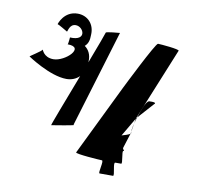

<svg xmlns="http://www.w3.org/2000/svg" viewBox="-74 -725 865 805"><g transform="rotate(10 359.0 -322.0)"><path d="M26 -432C26 -432 123 -366 194 -366C216 -366 235 -374 249 -388C207 -278 163 -164 165 -164C165 -164 279 -182 257 -182L382 -595C379 -595 323 -590 323 -586C323 -584 301 -524 273 -451V-454C275 -483 263 -504 246 -516C260 -528 264 -544 264 -566C267 -612 236 -644 194 -644C135 -644 118 -586 118 -586C122 -586 162 -562 162 -562C165 -562 167 -595 194 -595C228 -595 253 -536 179 -540C179 -546 177 -510 174 -510C251 -510 176 -438 126 -438C82 -438 75 -474 75 -470C75 -464 22 -432 26 -432ZM288 -70C285 -63 392 -56 400 -56C410 -56 392 0 400 0H457C466 0 446 -56 457 -56H482C490 -56 474 -110 482 -110C490 -110 476 -117 479 -124L499 -187C493 -181 472 -176 463 -173L510 -253L637 -564C641 -571 557 -578 547 -578C537 -578 438 -378 434 -370ZM499 -187C500 -188 501 -188 501 -189C498 -204 506 -231 514 -258L510 -253ZM514 -258 575 -326C575 -326 590 -336 553 -334C540 -333 527 -296 514 -258Z"/></g></svg>

Font: Ampere
Style: SCCnd
Weight: 400
Version: Version 1